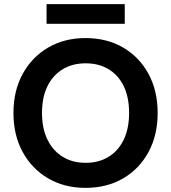

<svg xmlns="http://www.w3.org/2000/svg" viewBox="-20 -896 827 928"><path d="M393 12Q291 12 212.5 -34Q134 -80 89.5 -161.5Q45 -243 45 -350Q45 -457 89.5 -538.5Q134 -620 212.5 -666Q291 -712 393 -712Q497 -712 575.5 -666Q654 -620 698 -538.5Q742 -457 742 -350Q742 -243 698 -161.5Q654 -80 575.5 -34Q497 12 393 12ZM394 -109Q458 -109 505.5 -138.5Q553 -168 578.5 -222Q604 -276 604 -350Q604 -425 578.5 -478.5Q553 -532 505.5 -561Q458 -590 394 -590Q330 -590 282.5 -561Q235 -532 209 -478.5Q183 -425 183 -350Q183 -276 209 -222Q235 -168 282.5 -138.5Q330 -109 394 -109ZM205 -781V-876H583V-781Z"/></svg>

Font: DM Sans 18pt
Style: Bold
Weight: 700
Designer: Colophon Foundry, Jonny Pinhorn
Foundry: Colophon Foundry
Version: Version 4.004;gftools[0.9.30]